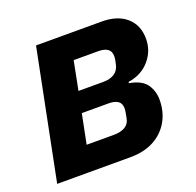

<svg xmlns="http://www.w3.org/2000/svg" viewBox="-99 -629 750 734"><g transform="rotate(-20 276.5 -262.5)"><path d="M14 0 119 -525H386Q450 -525 486.5 -493Q523 -461 523 -405Q523 -356 490.5 -318.5Q458 -281 404 -273L403 -268Q454 -259 473 -231.5Q492 -204 492 -169Q492 -119 469.5 -80.5Q447 -42 407 -21Q367 0 312 0ZM171 -102H282Q310 -102 327.5 -112.5Q345 -123 349 -144Q351 -154 353 -165.5Q355 -177 355 -183Q355 -204 341.5 -213Q328 -222 305 -222H195ZM212 -306H313Q341 -306 358.5 -317.5Q376 -329 381 -352Q383 -359 384.5 -368.5Q386 -378 386 -384Q386 -405 372.5 -414Q359 -423 336 -423H235Z"/></g></svg>

Font: IBM Plex Sans
Style: Bold Italic
Weight: 700
Italic angle: -11.31°
Designer: Mike Abbink, Paul van der Laan, Pieter van Rosmalen
Foundry: Bold Monday
Version: Version 3.201